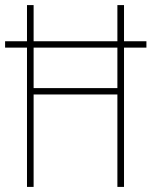

<svg xmlns="http://www.w3.org/2000/svg" viewBox="-20 -734 595 754"><path d="M86 0H112V-363H441V0H467V-547H555V-572H467V-714H441V-572H112V-714H86V-572H0V-547H86ZM112 -388V-547H441V-388Z"/></svg>

Font: Noto Sans Condensed Thin
Style: Regular
Weight: 100
Width: 3
Designer: Monotype Design Team
Foundry: Monotype Imaging Inc.
Version: Version 2.013